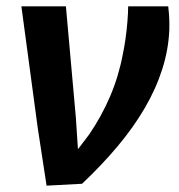

<svg xmlns="http://www.w3.org/2000/svg" viewBox="-20 -577 566 606"><path d="M127 9 99 -174 47.5 -557H188L219.5 -205L226 -106L261 -152Q300.5 -209.5 327.8 -273.5Q355 -337.5 368 -407.5Q372 -426 376 -453.5Q380 -481 382.2 -509.2Q384.5 -537.5 384.5 -557H511Q512 -549.5 513.5 -530.8Q515 -512 514.5 -484.5Q512 -421 492.2 -359Q472.5 -297 437.2 -236.5Q402 -176 352 -116.2Q302 -56.5 239 3Z"/></svg>

Font: Merriweather Sans SemiBold
Style: Italic
Weight: 600
Italic angle: -7.5°
Designer: Eben Sorkin
Foundry: Eben Sorkin
Version: Version 2.001